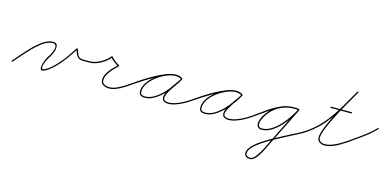

<svg xmlns="http://www.w3.org/2000/svg" viewBox="-76 -989 3528 1739"><g transform="rotate(15 1687.5 -119.5)"><path d="M5 -1Q32 -31 66.5 -71.5Q101 -112 139.5 -151.5Q178 -191 218 -220.5Q258 -250 297 -259Q330 -266 345.5 -258Q361 -250 363.5 -232Q366 -214 360.5 -192Q355 -170 344.5 -149Q334 -128 324 -114Q319 -108 310 -90.5Q301 -73 294 -53.5Q287 -34 285.5 -18.5Q284 -3 293.5 1Q303 5 328 -11Q370 -37 409.5 -79.5Q449 -122 483 -169.5Q517 -217 543 -259Q545 -262 549 -262Q553 -261 554 -258Q560 -239 567 -220.5Q574 -202 587 -189.5Q600 -177 625 -177Q641 -177 656.5 -177Q672 -177 688 -177Q694 -177 694 -171Q694 -165 688 -165Q672 -165 656.5 -165Q641 -165 625 -165Q597 -165 581.5 -178.5Q566 -192 558 -212Q550 -232 542 -254Q541 -257 548 -256Q555 -256 553 -253Q526 -210 491.5 -162Q457 -114 417 -71Q377 -28 334 -1Q303 18 289.5 15Q276 12 275 -5Q274 -22 280.5 -45.5Q287 -69 296.5 -90Q306 -111 314 -122Q324 -135 336 -158.5Q348 -182 352.5 -205.5Q357 -229 346 -242Q335 -255 299 -247Q262 -239 223 -209.5Q184 -180 146 -141Q108 -102 74 -62Q40 -22 13 7Q9 11 5 7Q1 3 5 -1Z M688 -177Q719 -177 753.5 -190.5Q788 -204 818.5 -225.5Q849 -247 867 -272Q869 -274 872 -274Q875 -274 877 -272Q890 -254 912 -237.5Q934 -221 953 -211Q955 -210 955 -207Q956 -203 954 -202Q934 -183 910 -157.5Q886 -132 868.5 -102.5Q851 -73 851 -43Q851 -18 872.5 -7Q894 4 915 4Q948 4 982 -10Q1016 -24 1047.5 -44Q1079 -64 1105 -82Q1109 -85 1113 -80Q1116 -76 1111 -72Q1085 -53 1052 -32.5Q1019 -12 984 2Q949 16 915 16Q889 16 864 1.5Q839 -13 839 -43Q839 -75 856.5 -106Q874 -137 899 -163.5Q924 -190 946 -210Q948 -212 949 -206Q950 -199 947 -201Q927 -211 904 -228.5Q881 -246 867 -264Q866 -266 872 -266Q878 -266 877 -264Q857 -238 825.5 -215.5Q794 -193 757.5 -179Q721 -165 688 -165Q682 -165 682 -171Q682 -177 688 -177Z M1105 -82Q1136 -104 1182.5 -134.5Q1229 -165 1282 -194.5Q1335 -224 1385.5 -243.5Q1436 -263 1476 -263Q1491 -263 1506.5 -259Q1522 -255 1534 -246Q1539 -243 1536 -238Q1533 -233 1528 -236Q1503 -250 1474 -250Q1438 -250 1392.5 -231.5Q1347 -213 1305.5 -182Q1264 -151 1237 -112.5Q1210 -74 1210 -34Q1210 -13 1221.5 -6Q1233 1 1253 1Q1295 1 1336.5 -23.5Q1378 -48 1415 -86.5Q1452 -125 1481 -166.5Q1510 -208 1529 -241Q1532 -246 1537 -243Q1542 -240 1539 -235Q1528 -215 1509.5 -188.5Q1491 -162 1472 -133.5Q1453 -105 1439.5 -78.5Q1426 -52 1426 -32Q1426 -14 1441.5 -7.5Q1457 -1 1471 -1Q1504 -1 1540 -13.5Q1576 -26 1609.5 -44.5Q1643 -63 1670 -82Q1674 -85 1678 -80Q1681 -76 1676 -72Q1649 -53 1614 -34Q1579 -15 1542 -2Q1505 11 1471 11Q1451 11 1432.5 1Q1414 -9 1414 -32Q1414 -56 1427 -83.5Q1440 -111 1459 -138.5Q1478 -166 1497.5 -192.5Q1517 -219 1529 -241Q1532 -246 1537 -243Q1542 -240 1539 -235Q1520 -200 1489.5 -157.5Q1459 -115 1421 -76Q1383 -37 1340 -12Q1297 13 1253 13Q1228 13 1213 2.5Q1198 -8 1198 -34Q1198 -76 1226 -117Q1254 -158 1297 -190.5Q1340 -223 1387.5 -242.5Q1435 -262 1474 -262Q1507 -262 1534 -246Q1539 -243 1536 -238Q1532 -233 1528 -236Q1516 -244 1502.5 -247.5Q1489 -251 1476 -251Q1438 -251 1388 -231.5Q1338 -212 1286 -182.5Q1234 -153 1188 -123Q1142 -93 1111 -72Q1107 -69 1103 -74Q1100 -78 1105 -82Z M1670 -82Q1701 -104 1747.5 -134.5Q1794 -165 1847 -194.5Q1900 -224 1950.5 -243.5Q2001 -263 2041 -263Q2056 -263 2071.5 -259Q2087 -255 2099 -246Q2104 -243 2101 -238Q2098 -233 2093 -236Q2068 -250 2039 -250Q2003 -250 1957.5 -231.5Q1912 -213 1870.5 -182Q1829 -151 1802 -112.5Q1775 -74 1775 -34Q1775 -13 1786.5 -6Q1798 1 1818 1Q1860 1 1901.5 -23.5Q1943 -48 1980 -86.5Q2017 -125 2046 -166.5Q2075 -208 2094 -241Q2097 -246 2102 -243Q2107 -240 2104 -235Q2093 -215 2074.5 -188.5Q2056 -162 2037 -133.5Q2018 -105 2004.5 -78.5Q1991 -52 1991 -32Q1991 -14 2006.5 -7.5Q2022 -1 2036 -1Q2069 -1 2105 -13.5Q2141 -26 2174.5 -44.5Q2208 -63 2235 -82Q2239 -85 2243 -80Q2246 -76 2241 -72Q2214 -53 2179 -34Q2144 -15 2107 -2Q2070 11 2036 11Q2016 11 1997.5 1Q1979 -9 1979 -32Q1979 -56 1992 -83.5Q2005 -111 2024 -138.5Q2043 -166 2062.5 -192.5Q2082 -219 2094 -241Q2097 -246 2102 -243Q2107 -240 2104 -235Q2085 -200 2054.5 -157.5Q2024 -115 1986 -76Q1948 -37 1905 -12Q1862 13 1818 13Q1793 13 1778 2.5Q1763 -8 1763 -34Q1763 -76 1791 -117Q1819 -158 1862 -190.5Q1905 -223 1952.5 -242.5Q2000 -262 2039 -262Q2072 -262 2099 -246Q2104 -243 2101 -238Q2097 -233 2093 -236Q2081 -244 2067.5 -247.5Q2054 -251 2041 -251Q2003 -251 1953 -231.5Q1903 -212 1851 -182.5Q1799 -153 1753 -123Q1707 -93 1676 -72Q1672 -69 1668 -74Q1665 -78 1670 -82Z M2233 -74Q2230 -78 2235 -82Q2286 -118 2342 -158Q2398 -198 2458 -226Q2518 -254 2584 -254Q2595 -254 2605.5 -253Q2616 -252 2627 -251Q2633 -250 2632 -244Q2631 -238 2625 -239Q2615 -240 2605 -241Q2595 -242 2584 -242Q2520 -242 2460.5 -214Q2401 -186 2346.5 -146.5Q2292 -107 2241 -72Q2237 -69 2233 -74ZM2632 -244Q2631 -238 2625 -239Q2607 -242 2588 -242Q2510 -242 2443.5 -203.5Q2377 -165 2339 -96Q2331 -81 2323.5 -63Q2316 -45 2316 -28Q2316 7 2350 7Q2394 7 2436 -19Q2478 -45 2515 -85Q2552 -125 2580.5 -168.5Q2609 -212 2626 -246Q2628 -251 2634 -248Q2639 -246 2636 -240Q2619 -204 2589.5 -160Q2560 -116 2522 -75Q2484 -34 2440 -7.5Q2396 19 2350 19Q2328 19 2316 6Q2304 -7 2304 -28Q2304 -47 2311.5 -66.5Q2319 -86 2328 -102Q2368 -173 2437 -213.5Q2506 -254 2588 -254Q2608 -254 2627 -251Q2633 -250 2632 -244ZM2634 -248Q2639 -246 2636 -240Q2598 -163 2560 -86Q2522 -9 2483 69Q2483 69 2483 69Q2483 69 2483 69Q2483 69 2483 69Q2483 69 2483 69Q2473 87 2459.5 116.5Q2446 146 2430 178Q2414 210 2396 238.5Q2378 267 2358 285Q2338 303 2317 303Q2297 303 2280.5 292.5Q2264 282 2264 260Q2264 230 2291.5 198Q2319 166 2365 134.5Q2411 103 2465.5 72.5Q2520 42 2575 14Q2630 -14 2676.5 -38Q2723 -62 2751 -82Q2755 -85 2759 -80Q2762 -76 2757 -72Q2731 -53 2685.5 -29.5Q2640 -6 2585.5 22Q2531 50 2477 80Q2423 110 2377 141Q2331 172 2303.5 202Q2276 232 2276 260Q2276 277 2289 284Q2302 291 2317 291Q2335 291 2353 273Q2371 255 2388.5 227Q2406 199 2422 167.5Q2438 136 2450.5 108Q2463 80 2473 63Q2473 63 2473 63Q2473 63 2473 63Q2473 63 2473 63Q2473 63 2473 63Q2511 -14 2549 -91Q2587 -168 2626 -246Q2628 -251 2634 -248Z M2749 -74Q2746 -78 2751 -82Q2834 -140 2894 -213.5Q2954 -287 3003 -369.5Q3052 -452 3101 -539Q3104 -544 3109 -541Q3114 -538 3111 -533Q3099 -511 3077.5 -474Q3056 -437 3029.5 -390.5Q3003 -344 2977 -294.5Q2951 -245 2929 -198Q2907 -151 2893.5 -112Q2880 -73 2880 -48Q2880 -25 2897.5 -14Q2915 -3 2936 -3Q2968 -3 3002 -15.5Q3036 -28 3067.5 -46Q3099 -64 3125 -82Q3129 -85 3133 -80Q3136 -76 3131 -72Q3105 -54 3072.5 -35Q3040 -16 3004.5 -3.5Q2969 9 2936 9Q2910 9 2889 -5.5Q2868 -20 2868 -48Q2868 -74 2881.5 -113.5Q2895 -153 2917 -200.5Q2939 -248 2965.5 -298Q2992 -348 3018 -394.5Q3044 -441 3066 -478.5Q3088 -516 3101 -539Q3104 -544 3109 -541Q3114 -538 3111 -533Q3062 -445 3012.5 -362Q2963 -279 2902.5 -205Q2842 -131 2757 -72Q2753 -69 2749 -74ZM2901 -340Q2901 -346 2907 -346Q2955 -346 3002.5 -346Q3050 -346 3098 -346Q3104 -346 3104 -340Q3104 -334 3098 -334Q3050 -334 3002.5 -334Q2955 -334 2907 -334Q2901 -334 2901 -340Z M3123 -72Q3120 -77 3125 -81Q3186 -124 3249 -169Q3312 -214 3365 -268Q3369 -272 3373 -268Q3377 -264 3373 -260Q3320 -206 3256.5 -160.5Q3193 -115 3131 -71Q3127 -67 3123 -72Z"/></g></svg>

Font: FRB American Cursive Guidelines Thin
Style: Italic
Weight: 100
Italic angle: -25°
Version: Version 2.0;Modular Font Editor K font №1